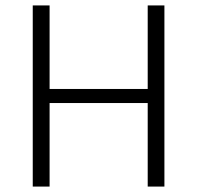

<svg xmlns="http://www.w3.org/2000/svg" viewBox="-20 -687 725 707"><path d="M523.9 -667H585.4V0H523.9V-307.6H162.6V0H100.6V-667H162.6V-359.4H523.9Z"/></svg>

Font: Estedad-FD Light
Style: Regular
Weight: 300
Designer: Amin Abedi
Version: Version 7.3